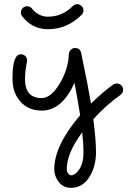

<svg xmlns="http://www.w3.org/2000/svg" viewBox="-20 -560 650 920"><path d="M80 -500Q80 -512 88.5 -521Q97 -530 110 -530Q124 -530 133 -519Q165 -480 210 -480Q278 -480 329 -531Q338 -540 350 -540Q362 -540 371 -531Q380 -522 380 -510Q380 -498 371 -489Q302 -420 210 -420Q135 -420 87 -481Q80 -490 80 -500ZM300 250Q300 264 307 272Q314 280 320 280Q341 280 360.5 250.5Q380 221 380 170Q380 126 374 74Q300 174 300 250ZM240 250Q240 138 364 -8Q353 -79 337 -163Q277 -30 180 -30Q116 -30 78 -73Q40 -116 40 -180V-189Q40 -300 80 -300Q93 -300 101.5 -291Q110 -282 110 -270Q110 -269 109.5 -267Q109 -265 109 -264Q100 -220 100 -180Q100 -90 180 -90Q224 -90 265.5 -158.5Q307 -227 310 -301Q311 -313 319.5 -321.5Q328 -330 340 -330Q364 -330 369 -306Q403 -143 416 -64Q477 -123 523 -155Q529 -160 540 -160Q552 -160 561 -151Q570 -142 570 -130Q570 -115 557 -105Q490 -58 427 11Q440 109 440 170Q440 238 407.5 289Q375 340 320 340Q283 340 261.5 312Q240 284 240 250Z"/></svg>

Font: Pecita
Style: Book
Weight: 400
Width: 7
Version: Version 4.3